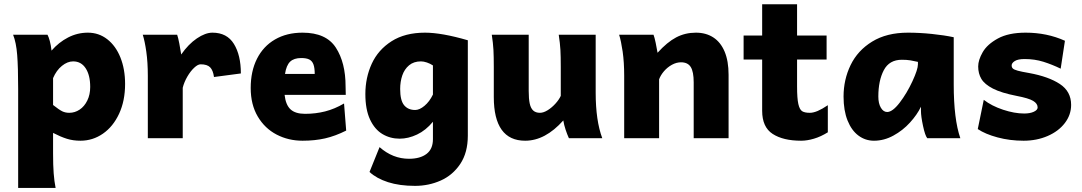

<svg xmlns="http://www.w3.org/2000/svg" viewBox="-20 -665 5208 924"><path d="M228 -421.4Q262.7 -461.4 307.6 -484.6Q352.5 -507.8 402.8 -507.8Q455.6 -507.8 496.3 -476.1Q537.1 -444.3 559.6 -388.2Q582 -332 582 -261.2Q582 -179.7 553.2 -117.7Q524.4 -55.7 475.3 -21.7Q426.3 12.2 367.2 12.2Q331.5 12.2 302 2.9Q272.5 -6.3 235.4 -25.4V73.2Q235.4 130.4 238.3 168.9Q241.2 207.5 247.6 239.3H67.4V-236.8Q67.4 -341.3 62.7 -400.6Q58.1 -460 43 -498H208.5Q214.4 -487.3 219.7 -467.5Q225.1 -447.8 228 -421.4ZM313.5 -122.1Q340.3 -122.1 363.3 -137.5Q386.2 -152.8 400.1 -181.2Q414.1 -209.5 414.1 -246.6Q414.1 -303.2 392.3 -336.4Q370.6 -369.6 332 -369.6Q304.7 -369.6 278.1 -348.1Q251.5 -326.7 235.4 -289.1V-159.7Q264.6 -136.7 279.5 -129.4Q294.4 -122.1 313.5 -122.1Z M691.4 0V-300.3Q691.4 -365.2 684.1 -416.3Q676.8 -467.3 667 -498H832.5Q837.4 -484.4 843 -455.3Q848.6 -426.3 852.1 -402.8Q886.7 -452.6 927.5 -480.2Q968.3 -507.8 1002.4 -507.8Q1072.3 -507.8 1105.7 -453.6Q1139.2 -399.4 1139.2 -311.5L1009.8 -294.4Q1005.4 -326.7 991.2 -341.1Q977.1 -355.5 945.3 -355.5Q932.1 -355.5 914.6 -339.1Q897 -322.8 881.6 -296.4Q866.2 -270 859.4 -242.7V0Z M1349.6 -208.5Q1355 -160.2 1378.2 -138.7Q1401.4 -117.2 1448.2 -117.2Q1499 -117.2 1544.9 -128.9Q1590.8 -140.6 1635.7 -167L1646 -36.6Q1593.8 -10.3 1544.4 1Q1495.1 12.2 1436 12.2Q1368.2 12.2 1311.3 -17.3Q1254.4 -46.9 1220.5 -104.2Q1186.5 -161.6 1186.5 -241.7Q1186.5 -322.3 1216.8 -382.3Q1247.1 -442.4 1303.5 -475.1Q1359.9 -507.8 1436 -507.8Q1549.8 -507.8 1596.4 -435.5Q1643.1 -363.3 1643.1 -249.5Q1643.6 -229 1644 -208.5ZM1494.6 -309.1Q1494.6 -338.4 1488.5 -355Q1482.4 -371.6 1468.5 -378.7Q1454.6 -385.7 1429.7 -385.7Q1394.5 -385.7 1376.2 -368.2Q1357.9 -350.6 1351.6 -309.1Z M1977.5 229.5Q1902.8 229.5 1847.4 211.7Q1792 193.8 1758.3 162.6L1806.6 43Q1870.1 99.1 1948.2 99.1Q2002 99.1 2032.7 75.7Q2063.5 52.2 2063.5 4.9V-79.1Q2029.3 -37.6 1987.1 -17.6Q1944.8 2.4 1903.3 2.4Q1857.9 2.4 1820.6 -19.8Q1783.2 -42 1760.7 -90.1Q1738.3 -138.2 1738.3 -212.4Q1738.3 -291 1769 -358.2Q1799.8 -425.3 1864.5 -466.6Q1929.2 -507.8 2025.4 -507.8Q2105.5 -507.8 2231.4 -471.2V-12.2Q2231.4 69.3 2195.1 123.8Q2158.7 178.2 2100.8 203.9Q2043 229.5 1977.5 229.5ZM2005.9 -369.6Q1971.2 -369.6 1948.7 -350.8Q1926.3 -332 1916 -302Q1905.8 -272 1905.8 -236.8Q1905.8 -181.6 1924.8 -158.7Q1943.8 -135.7 1978 -135.7Q1999 -135.7 2022.9 -155.8Q2046.9 -175.8 2063.5 -210V-350.1Q2050.3 -358.9 2034.4 -364.3Q2018.6 -369.6 2005.9 -369.6Z M2690.9 -85.4Q2604 12.2 2507.3 12.2Q2432.1 12.2 2394.3 -40.5Q2356.4 -93.3 2356.4 -197.8V-341.8Q2356.4 -393.1 2354.7 -425Q2353 -457 2346.7 -498H2524.4V-227.1Q2524.4 -189.5 2529.3 -166.7Q2534.2 -144 2546.1 -133.1Q2558.1 -122.1 2578.6 -122.1Q2595.7 -122.1 2616 -134.8Q2636.2 -147.5 2653.3 -166.5Q2670.4 -185.5 2678.7 -203.6V-341.8Q2678.7 -394 2677 -424.8Q2675.3 -455.6 2668.9 -498H2846.7V-219.7Q2846.7 -84.5 2878.4 0H2717.8Q2709.5 -18.1 2701.9 -41Q2694.3 -64 2690.9 -85.4Z M3318.4 -268.6Q3318.4 -319.8 3304.2 -342.5Q3290 -365.2 3257.3 -365.2Q3235.4 -365.2 3213.6 -353.3Q3191.9 -341.3 3175.5 -322.3Q3159.2 -303.2 3151.9 -283.2V0H2983.9V-300.3Q2983.9 -365.2 2976.6 -416.3Q2969.2 -467.3 2959.5 -498H3125Q3129.9 -485.4 3135.5 -458.7Q3141.1 -432.1 3144.5 -411.1Q3190.9 -462.4 3234.1 -485.1Q3277.3 -507.8 3329.1 -507.8Q3377.4 -507.8 3412.8 -484.9Q3448.2 -461.9 3467.3 -416.5Q3486.3 -371.1 3486.3 -305.2V0H3318.4Z M3835.4 12.2Q3749 12.2 3698.5 -20.5Q3647.9 -53.2 3647.9 -131.8V-378.4H3558.6V-494.1H3647.9V-644.5H3815.9V-494.1H3958V-378.4H3815.9V-249Q3815.9 -191.4 3822 -164.6Q3828.1 -137.7 3840.3 -129.9Q3852.5 -122.1 3877.4 -122.1Q3894 -122.1 3915.3 -131.1Q3936.5 -140.1 3963.9 -158.7V-28.3Q3930.2 -7.3 3897.2 2.4Q3864.3 12.2 3835.4 12.2Z M4412.1 -130.9V-151.4Q4393.6 -112.8 4359.1 -75Q4324.7 -37.1 4279.5 -12.5Q4234.4 12.2 4186 12.2Q4144.5 12.2 4111.3 -12.5Q4078.1 -37.1 4058.8 -85.2Q4039.6 -133.3 4039.6 -200.2Q4039.6 -281.7 4073.5 -351.8Q4107.4 -421.9 4177.2 -464.8Q4247.1 -507.8 4349.6 -507.8Q4404.8 -507.8 4464.4 -501.7Q4523.9 -495.6 4569.8 -485.8V-258.8Q4569.8 -91.3 4601.6 0H4442.4Q4432.1 -12.2 4422.1 -58.8Q4412.1 -105.5 4412.1 -130.9ZM4320.3 -377.4Q4259.8 -377.4 4233.4 -327.4Q4207 -277.3 4207 -200.2Q4207 -167 4219.2 -146.5Q4231.4 -126 4249.5 -126Q4275.4 -126 4310.1 -171.4Q4344.7 -216.8 4371.1 -273.9Q4397.5 -331.1 4397.5 -355V-367.2Q4379.4 -371.6 4361.6 -374.5Q4343.8 -377.4 4320.3 -377.4Z M4911.1 -380.9Q4878.9 -380.9 4863.8 -371.3Q4848.6 -361.8 4848.6 -350.1Q4848.6 -340.8 4854.5 -335.2Q4860.4 -329.6 4878.2 -324.7Q4896 -319.8 4933.1 -313.5Q5026.4 -296.4 5080.6 -260.7Q5134.8 -225.1 5134.8 -160.2Q5134.8 -112.3 5104.5 -72.8Q5074.2 -33.2 5021.7 -10.5Q4969.2 12.2 4906.2 12.2Q4839.8 12.2 4780.8 -3.7Q4721.7 -19.5 4685.5 -43.9L4714.4 -184.6Q4752 -155.3 4807.1 -137Q4862.3 -118.7 4908.7 -118.7Q4937 -118.7 4955.3 -127.2Q4973.6 -135.7 4973.6 -147.9Q4973.6 -166.5 4952.1 -179.4Q4930.7 -192.4 4872.1 -203.6Q4799.3 -217.8 4758.8 -238.5Q4718.3 -259.3 4702.9 -285.2Q4687.5 -311 4687.5 -345.2Q4687.5 -376 4709.2 -413.8Q4731 -451.7 4782.2 -479.7Q4833.5 -507.8 4916 -507.8Q5018.6 -507.8 5105 -468.8L5084.5 -334.5Q5043.5 -354.5 5001.5 -367.7Q4959.5 -380.9 4911.1 -380.9Z"/></svg>

Font: Lesson One Extra
Style: Regular
Weight: 800
Designer: But Ko, Victor Gaultney, Annie Olsen, Julie Remington, Don Collingsworth, Eric Hays, Becca Hirsbrunner
Version: Version 1.100